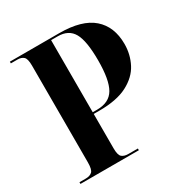

<svg xmlns="http://www.w3.org/2000/svg" viewBox="-166 -842 928 971"><g transform="rotate(-30 298.0 -357.0)"><path d="M26 0V-10H63Q87 -10 100 -22Q113 -34 113 -76V-641Q113 -681 100 -692.5Q87 -704 65 -704H26V-714H314Q446 -714 509.5 -658.5Q573 -603 573 -502Q573 -441 546 -389Q519 -337 457.5 -305Q396 -273 294 -273H261V-72Q261 -32 274.5 -21Q288 -10 311 -10H367V0ZM286 -283Q358 -283 387 -333Q416 -383 416 -497Q416 -610 389.5 -657Q363 -704 300 -704H261V-283Z"/></g></svg>

Font: Noto Serif Display SemiCondensed
Style: Bold
Weight: 700
Width: 4
Designer: Monotype Design Team
Foundry: Monotype Imaging Inc.
Version: Version 2.009